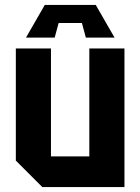

<svg xmlns="http://www.w3.org/2000/svg" viewBox="-20 -756 567 776"><path d="M483 -560V0H151L44 -107V-560H186V-124H341V-560ZM201 -604H85L161 -736H367L443 -604H327L311 -663H217Z"/></svg>

Font: Tektur SemiCondensed SemiBold
Style: Regular
Weight: 600
Width: 4
Designer: Adam Jagosz
Foundry: Adam Jagosz
Version: Version 1.005;gftools[0.9.30]